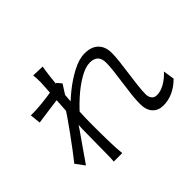

<svg xmlns="http://www.w3.org/2000/svg" viewBox="-172 -1030 1322 1322"><g transform="rotate(-45 488.5 -369.0)"><path d="M772.1 6.5Q722.3 6.5 693.2 -25Q664.2 -56.5 664.2 -115.6Q664.2 -153 668.9 -197.1Q673.6 -241.2 683.3 -309.8Q691 -364.5 695.9 -407.1Q700.8 -449.7 700.8 -480.7Q700.8 -522.7 680.6 -542.2Q660.4 -561.8 621.7 -561.8Q577.9 -561.8 520 -528.3Q462 -494.8 403.3 -441.7Q344.6 -388.7 296 -330.1L297.7 -424.7Q335.1 -465.5 393.3 -513.1Q451.5 -560.8 518.3 -596.4Q585.1 -632 640.1 -632Q706.5 -632 741.1 -597.1Q775.8 -562.3 775.8 -501.6Q775.8 -469 770.8 -423Q765.7 -377 757.4 -319.9Q750.4 -269.9 744.6 -219.5Q738.8 -169.1 738.8 -136.1Q738.8 -109.5 752 -92.6Q765.1 -75.7 790.4 -75.7Q825.1 -75.7 863.2 -96.3Q901.2 -116.8 938.8 -156.9L951.3 -75.3Q911.5 -35.5 866.1 -14.5Q820.7 6.5 772.1 6.5ZM216.8 -531.9Q151.4 -523.2 85.3 -513.5L77.4 -591.9Q105 -590.9 140.5 -592.9Q188.6 -595.8 258.4 -605.6Q328.2 -615.4 359.5 -625.5L387.3 -592.8Q370 -566.7 345.7 -527.8L328 -497.9L299.1 -366.6Q257.2 -300.2 160.4 -163.6Q121.3 -106 101.8 -79.2L53.3 -144.4Q105.7 -209.8 181.9 -314.8Q258.1 -419.7 284.2 -464.1L288.2 -515.5L295.7 -542.2Q284.4 -540.6 216.8 -531.9ZM286.6 -711.3Q286.6 -753.2 283 -774.5L372.7 -771.5Q361 -715.9 345.5 -545.3Q330.1 -374.8 330.1 -256.8V-201.4Q330.1 -100.6 333.9 -21.9Q335.8 5.4 338.6 37.1H255.9Q258.8 10 258.8 -20.1Q260.6 -174.2 261.4 -269.3Q262.5 -331.8 277.5 -549.2Q286.6 -688.7 286.6 -702.6Z"/></g></svg>

Font: Min Sans VF VF
Style: Regular
Weight: 400
Designer: Jinseong-Kim, NotoSansCJK, Nunito
Foundry: Jinseong-Kim
Version: Version 1.420;Glyphs 3.1.2 (3151)